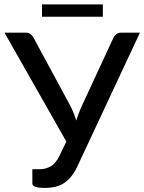

<svg xmlns="http://www.w3.org/2000/svg" viewBox="-20 -870 673 896"><path d="M190 7Q131 7 131 -13.5V-80.5H167Q192 -80.5 215 -92.8Q238 -105 256 -140L289.5 -209.5L1 -717.5H100.5Q114.5 -717.5 122.8 -710.8Q131 -704 137 -693L304.5 -383Q325 -345 336 -307Q347.5 -345.5 365.5 -383.5L509 -693Q513 -702.5 522.2 -710Q531.5 -717.5 545 -717.5H633L341.5 -94.5Q323 -55 300.2 -32.8Q277.5 -10.5 250.2 -1.8Q223 7 190 7ZM460 -792H176V-849.5H460Z"/></svg>

Font: Verano Sans Medium
Style: Regular
Weight: 500
Designer: Lukasz Dziedzic with Adam Twardoch and Botio Nikoltchev
Foundry: tyPoland Lukasz Dziedzic
Version: Version 3.001;December 28, 2019;FontCreator 12.0.0.2547 64-b